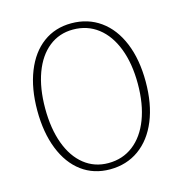

<svg xmlns="http://www.w3.org/2000/svg" viewBox="-107 -809 873 917"><g transform="rotate(-15 330.0 -350.0)"><path d="M62 -350Q62 -459 94.5 -541Q127 -623 186.5 -667Q246 -711 326 -711Q408 -711 469.5 -667Q531 -623 564.5 -541.5Q598 -460 598 -350Q598 -240 564.5 -158.5Q531 -77 469.5 -33Q408 11 326 11Q246 11 186.5 -33Q127 -77 94.5 -159Q62 -241 62 -350ZM559 -350Q559 -450 530.5 -524.5Q502 -599 449.5 -639.5Q397 -680 326 -680Q258 -680 207 -639.5Q156 -599 128.5 -524.5Q101 -450 101 -350Q101 -250 128.5 -175.5Q156 -101 207 -60.5Q258 -20 326 -20Q397 -20 449.5 -60.5Q502 -101 530.5 -175.5Q559 -250 559 -350Z"/></g></svg>

Font: Thasadith
Style: Regular
Weight: 400
Designer: Cadson Demak Co.,Ltd.
Foundry: Cadson Demak Co.,Ltd.
Version: Version 1.000; ttfautohint (v1.6)